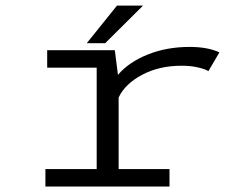

<svg xmlns="http://www.w3.org/2000/svg" viewBox="-20 -684 890 704"><path d="M298 -525.5 409 -663.5H504.5L365.5 -525.5ZM415 -64H601.5V0H146.5V-64H334.5V-436H153V-500H401L412.5 -409.5Q452 -456 521.5 -484Q591 -512 675.5 -512Q741 -512 784.5 -492L744 -423Q734.5 -430 707.2 -436.5Q680 -443 646 -443Q564 -443 501.2 -409.8Q438.5 -376.5 415 -326.5Z"/></svg>

Font: League Mono Wide Light
Style: Regular
Weight: 300
Width: 8
Designer: Tyler Finck
Foundry: The League of Moveable Type / Tyler Finck
Version: Version 2.210